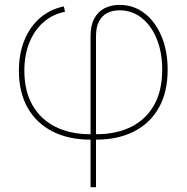

<svg xmlns="http://www.w3.org/2000/svg" viewBox="-20 -569 771 793"><path d="M354 204.1V-419.4Q354 -463.4 369.1 -491.9Q384.3 -520.5 411.4 -534.7Q438.5 -548.8 473.6 -548.8Q532.2 -548.8 576.9 -514.2Q621.6 -479.5 647 -419.2Q672.4 -358.9 672.4 -280.8Q672.4 -188.5 636 -124Q599.6 -59.6 533.2 -25.9Q466.8 7.8 376.5 7.8H354Q263.7 7.8 197.3 -25.9Q130.9 -59.6 94.5 -123.3Q58.1 -187 58.1 -276.9Q58.1 -347.7 81.1 -403.6Q104 -459.5 146 -495.4Q188 -531.2 243.7 -542.5L248.5 -520.5Q197.3 -510.3 159.7 -477.3Q122.1 -444.3 101.3 -393.1Q80.6 -341.8 80.6 -276.9Q80.6 -193.8 114 -135Q147.5 -76.2 208.7 -45.4Q270 -14.6 354 -14.6H376.5Q460.9 -14.6 522.2 -45.4Q583.5 -76.2 616.7 -135.5Q649.9 -194.8 649.9 -281.2Q649.9 -353 627.4 -408.2Q605 -463.4 565.2 -494.9Q525.4 -526.4 473.6 -526.4Q444.3 -526.4 422.6 -515.1Q400.9 -503.9 388.7 -480.5Q376.5 -457 376.5 -419.4V204.1Z"/></svg>

Font: Inter 17pt Thin
Style: Regular
Weight: 250
Version: Version 4.001;git-66647c0bb